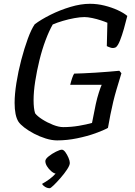

<svg xmlns="http://www.w3.org/2000/svg" viewBox="-20 -740 712 1012"><path d="M281 0Q253 0 221 -10Q189 -20 159.5 -35.5Q130 -51 108 -68Q86 -85 77 -99Q57 -131 57 -198Q57 -243 66.5 -303Q76 -363 92 -424Q108 -485 126.5 -535.5Q145 -586 163 -612Q196 -637 246 -662Q296 -687 351 -703.5Q406 -720 454 -720Q493 -720 531 -710.5Q569 -701 600.5 -686.5Q632 -672 651 -656Q643 -623 633 -588Q623 -553 612.5 -526.5Q602 -500 591 -491Q577 -484 562.5 -489Q548 -494 543 -497L546 -620Q535 -625 512.5 -632.5Q490 -640 466 -645Q442 -650 425 -650Q403 -650 372.5 -644.5Q342 -639 311.5 -630Q281 -621 258 -611Q239 -578 220.5 -529Q202 -480 188 -423Q174 -366 165.5 -311Q157 -256 157 -212Q157 -168 165 -143Q176 -128 202.5 -111Q229 -94 259.5 -82Q290 -70 313 -70Q355 -70 396 -77Q437 -84 465 -92L485 -192Q492 -224 501 -252Q510 -280 516 -293H350Q355 -313 360.5 -329Q366 -345 371 -352Q387 -352 417 -353.5Q447 -355 483 -357Q519 -359 552.5 -362Q586 -365 609 -367L620 -354Q611 -325 593.5 -266Q576 -207 562 -136L549 -66Q526 -53 483 -37.5Q440 -22 386.5 -11Q333 0 281 0ZM242 252Q229 252 217 244.5Q205 237 202 229Q222 218 241 204Q260 190 273 175Q262 173 249 161.5Q236 150 227.5 136Q219 122 219 109Q219 98 236.5 84Q254 70 275 59.5Q296 49 306 49Q315 49 324.5 62Q334 75 341 91.5Q348 108 348 119Q348 131 334 152.5Q320 174 300 197Q280 220 263.5 236Q247 252 242 252Z"/></svg>

Font: Texturina
Style: Italic
Weight: 400
Italic angle: -11°
Designer: Guillermo Torres Carreño
Foundry: Omnibus-Type
Version: Version 1.002; ttfautohint (v1.8.3)